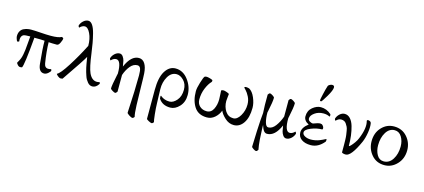

<svg xmlns="http://www.w3.org/2000/svg" viewBox="-66 -1284 4634 2098"><g transform="rotate(15 2251.0 -234.5)"><path d="M210.9 -347.7Q183.6 -28.3 164.1 0Q154.3 2.9 143.6 2.9Q127.9 2.9 113.8 -12.7Q99.6 -28.3 99.6 -36.1Q115.2 -61.5 125.5 -84.5Q135.7 -107.4 141.6 -139.2Q147.5 -170.9 149.9 -191.4Q152.3 -211.9 156.7 -264.2Q161.1 -316.4 164.1 -349.6Q105.5 -349.6 88.9 -342.8Q59.6 -329.1 59.6 -283.2Q59.6 -276.4 61.5 -268.6Q61.5 -264.6 53.2 -261.7Q44.9 -258.8 40 -258.8Q34.2 -266.6 27.8 -285.2Q21.5 -303.7 21.5 -315.4Q21.5 -349.6 35.6 -373Q49.8 -396.5 73.2 -406.7Q96.7 -417 116.2 -420.4Q135.7 -423.8 156.2 -423.8Q197.3 -423.8 262.7 -418.9Q328.1 -414.1 377.9 -414.1Q462.9 -414.1 499 -433.6Q513.7 -430.7 518.6 -419.9Q518.6 -407.2 502.9 -372.6Q487.3 -337.9 467.8 -337.9Q410.2 -337.9 374 -340.8Q376 -234.4 396.5 -108.4Q404.3 -58.6 444.3 -58.6Q468.8 -58.6 475.6 -63.5Q482.4 -58.6 482.4 -46.9Q482.4 -38.1 459.5 -17.6Q436.5 2.9 413.1 2.9Q352.5 2.9 343.8 -86.9Q326.2 -260.7 327.1 -344.7Q296.9 -347.7 210.9 -347.7Z M857.4 -345.7Q877.9 -188.5 904.3 -129.9Q937.5 -58.6 994.1 -58.6Q1012.7 -58.6 1022.5 -63.5Q1030.3 -60.5 1030.3 -50.8Q1030.3 -50.8 1030.3 -44.9Q1000 2.9 959 2.9Q943.4 2.9 929.7 -3.9Q916 -10.7 904.8 -24.4Q893.6 -38.1 884.3 -53.2Q875 -68.4 867.7 -91.3Q860.4 -114.3 854.5 -132.3Q848.6 -150.4 843.3 -176.8Q837.9 -203.1 835 -219.2Q832 -235.4 828.1 -260.7Q824.2 -286.1 822.3 -294.9Q802.7 -254.9 624 4.9Q614.3 7.8 603.5 7.8Q587.9 7.8 569.3 -7.8Q550.8 -23.4 550.8 -31.2Q585 -44.9 661.6 -165.5Q738.3 -286.1 802.7 -414.1Q802.7 -494.1 774.9 -552.2Q747.1 -610.4 711.9 -610.4Q695.3 -610.4 679.2 -600.6Q663.1 -590.8 656.2 -581.1Q652.3 -581.1 646.5 -590.8Q643.6 -596.7 643.6 -601.6Q653.3 -633.8 679.2 -656.7Q705.1 -679.7 734.4 -679.7Q760.7 -679.7 781.7 -648.9Q802.7 -618.2 817.4 -561Q832 -503.9 840.3 -456.5Q848.6 -409.2 857.4 -345.7Z M1407.2 177.7Q1421.9 -85.9 1421.9 -246.1Q1421.9 -302.7 1411.6 -325.7Q1401.4 -348.6 1377 -348.6Q1332 -348.6 1296.9 -305.7Q1261.7 -262.7 1241.2 -202.1V-132.8V-13.7Q1228.5 5.9 1217.8 5.9Q1209 5.9 1186 -7.8Q1163.1 -21.5 1163.1 -30.3Q1163.1 -64.5 1188.5 -183.6L1193.4 -206.1Q1193.4 -353.5 1135.7 -353.5Q1119.1 -353.5 1103 -343.8Q1086.9 -334 1080.1 -324.2Q1076.2 -324.2 1070.3 -334Q1067.4 -339.8 1067.4 -344.7Q1077.1 -377 1103 -399.9Q1128.9 -422.9 1158.2 -422.9Q1179.7 -422.9 1194.8 -401.4Q1210 -379.9 1215.3 -356.4Q1220.7 -333 1226.6 -293.9Q1285.2 -429.7 1373 -429.7Q1416 -429.7 1440.9 -390.6Q1465.8 -351.6 1470.7 -283.2Q1473.6 -241.2 1475.1 -129.4Q1476.6 -17.6 1480 76.2Q1483.4 169.9 1493.2 204.1Q1482.4 221.7 1468.8 221.7Q1460 221.7 1433.1 205.1Q1406.2 188.5 1407.2 177.7Z M1991.2 -175.8Q1991.2 -95.7 1943.8 -44.9Q1896.5 5.9 1840.8 5.9Q1751 5.9 1709 -60.5Q1707 -67.4 1707 -83Q1707 -93.8 1711.9 -93.8Q1712.9 -93.8 1724.6 -84Q1736.3 -74.2 1760.7 -64.9Q1785.2 -55.7 1816.4 -55.7Q1858.4 -55.7 1897.5 -100.6Q1936.5 -145.5 1936.5 -220.7Q1936.5 -285.2 1897.5 -325.2Q1858.4 -365.2 1817.4 -365.2Q1755.9 -365.2 1719.7 -302.2Q1683.6 -239.3 1685.5 -160.2Q1685.5 -141.6 1687.5 -86.9Q1689.5 -32.2 1690.4 0Q1691.4 50.8 1698.7 120.6Q1706.1 190.4 1711.9 206.1Q1700.2 222.7 1687.5 222.7Q1680.7 222.7 1654.8 210Q1628.9 197.3 1628.9 187.5V-137.7Q1628.9 -278.3 1673.8 -350.6Q1718.8 -422.9 1790 -422.9Q1875 -422.9 1933.1 -345.7Q1991.2 -268.6 1991.2 -175.8Z M2537.1 -59.6Q2581.1 -59.6 2615.2 -117.7Q2649.4 -175.8 2649.4 -244.1Q2649.4 -292 2628.9 -332Q2608.4 -372.1 2587.9 -393.1Q2567.4 -414.1 2567.4 -415Q2567.4 -423.8 2581.1 -425.8Q2595.7 -426.8 2621.1 -419.9Q2660.2 -398.4 2686 -337.9Q2711.9 -277.3 2711.9 -224.6Q2711.9 -114.3 2669.4 -51.8Q2627 10.7 2560.5 10.7Q2504.9 10.7 2460 -30.8Q2415 -72.3 2400.4 -109.4Q2381.8 -60.5 2343.3 -27.3Q2304.7 5.9 2255.9 5.9Q2158.2 5.9 2112.3 -64Q2066.4 -133.8 2066.4 -240.2Q2066.4 -275.4 2086.4 -340.3Q2106.4 -405.3 2117.2 -417Q2125 -422.9 2142.6 -422.9Q2152.3 -422.9 2181.6 -415Q2210.9 -407.2 2210.9 -398.4Q2210.9 -385.7 2207 -381.8Q2175.8 -350.6 2150.9 -291Q2126 -231.4 2126 -164.1Q2126 -116.2 2157.2 -87.4Q2188.5 -58.6 2235.4 -58.6Q2286.1 -58.6 2311 -107.9Q2335.9 -157.2 2335.9 -218.8Q2335.9 -239.3 2333.5 -276.9Q2331.1 -314.5 2331.1 -317.4Q2335.9 -327.1 2358.4 -327.1Q2368.2 -327.1 2392.6 -318.8Q2417 -310.5 2422.9 -303.7Q2422.9 -294.9 2418.9 -266.6Q2415 -238.3 2415 -222.7Q2415 -157.2 2447.3 -108.4Q2479.5 -59.6 2537.1 -59.6Z M2937.5 8.8Q2930.7 8.8 2924.8 7.3Q2918.9 5.9 2913.6 2Q2908.2 -2 2904.8 -4.9Q2901.4 -7.8 2897 -15.1Q2892.6 -22.5 2890.1 -25.9Q2887.7 -29.3 2884.3 -38.6Q2880.9 -47.9 2879.9 -50.3Q2878.9 -52.7 2875 -63Q2871.1 -73.2 2871.1 -74.2Q2871.1 -73.2 2872.6 -22.5Q2874 28.3 2878.4 89.8Q2882.8 151.4 2892.6 202.1Q2880.9 221.7 2869.1 221.7Q2860.4 221.7 2838.9 208Q2817.4 194.3 2817.4 185.5Q2817.4 154.3 2823.7 9.8Q2830.1 -134.8 2837.9 -199.2Q2837.9 -210.9 2835.9 -245.6Q2834 -280.3 2834 -291V-407.2Q2845.7 -426.8 2857.4 -426.8Q2866.2 -426.8 2887.7 -413.1Q2909.2 -399.4 2909.2 -390.6Q2909.2 -345.7 2886.7 -240.2L2881.8 -217.8Q2881.8 -153.3 2894.5 -107.9Q2907.2 -62.5 2931.6 -62.5Q2976.6 -62.5 3012.2 -110.4Q3047.9 -158.2 3070.3 -221.7V-291V-407.2Q3082 -426.8 3093.8 -426.8Q3102.5 -426.8 3124 -413.1Q3145.5 -399.4 3145.5 -390.6Q3145.5 -345.7 3123 -240.2L3118.2 -217.8Q3116.2 -65.4 3174.8 -65.4Q3191.4 -65.4 3207.5 -75.2Q3223.6 -85 3230.5 -94.7Q3234.4 -94.7 3240.2 -85Q3243.2 -79.1 3243.2 -74.2Q3233.4 -42 3207.5 -19Q3181.6 3.9 3152.3 3.9Q3130.9 3.9 3115.7 -17.6Q3100.6 -39.1 3095.2 -62.5Q3089.8 -85.9 3084 -125Q3026.4 8.8 2937.5 8.8Z M3488.3 -692.4Q3513.7 -692.4 3513.7 -669.9Q3513.7 -637.7 3470.2 -564Q3426.8 -490.2 3417 -486.3H3414.1Q3411.1 -486.3 3406.7 -489.3Q3402.3 -492.2 3402.3 -495.1Q3402.3 -504.9 3416.5 -567.9Q3430.7 -630.9 3443.4 -668Q3446.3 -675.8 3460.9 -684.1Q3475.6 -692.4 3488.3 -692.4ZM3319.3 -110.4Q3319.3 -85.9 3347.7 -70.3Q3376 -54.7 3415 -54.7Q3439.5 -54.7 3464.4 -59.6Q3489.3 -64.5 3508.3 -71.8Q3527.3 -79.1 3542.5 -86.4Q3557.6 -93.8 3566.9 -98.6Q3576.2 -103.5 3577.1 -103.5Q3583 -103.5 3583 -96.7Q3583 -84 3580.1 -75.2Q3514.6 4.9 3429.7 4.9Q3364.3 4.9 3324.7 -23.4Q3285.2 -51.8 3285.2 -101.6Q3285.2 -157.2 3351.6 -207Q3293.9 -236.3 3293.9 -285.2Q3293.9 -349.6 3339.8 -387.2Q3385.7 -424.8 3432.6 -424.8Q3498 -424.8 3550.8 -377.9Q3553.7 -373 3553.7 -367.2Q3553.7 -354.5 3548.8 -349.6Q3519.5 -366.2 3477.5 -366.2Q3419.9 -366.2 3378.4 -335.9Q3336.9 -305.7 3336.9 -273.4Q3336.9 -252.9 3356.4 -241.2Q3376 -229.5 3392.6 -229.5Q3447.3 -251 3471.7 -251Q3479.5 -251 3491.2 -247.1Q3514.6 -227.5 3514.6 -207Q3514.6 -193.4 3506.8 -193.4Q3446.3 -193.4 3382.8 -167.5Q3319.3 -141.6 3319.3 -110.4Z M3835.9 -95.7Q3838.9 -93.8 3839.8 -93.8Q3843.8 -93.8 3858.9 -109.4Q3874 -125 3893.6 -152.3Q3913.1 -179.7 3922.9 -205.1Q3976.6 -334 3954.1 -410.2Q3953.1 -413.1 3957 -417.5Q3960.9 -421.9 3963.9 -421.9Q3977.5 -421.9 3989.3 -415.5Q4001 -409.2 4002.9 -396.5Q4010.7 -354.5 4000.5 -290Q3990.2 -225.6 3969.7 -178.7Q3887.7 4.9 3827.1 4.9Q3795.9 4.9 3782.2 -6.8Q3782.2 -16.6 3782.2 -36.1Q3782.2 -74.2 3782.2 -93.8Q3782.2 -113.3 3781.2 -148.4Q3780.3 -183.6 3777.3 -203.1Q3774.4 -222.7 3770 -250Q3765.6 -277.3 3757.8 -292.5Q3750 -307.6 3739.7 -323.2Q3729.5 -338.9 3714.4 -345.7Q3699.2 -352.5 3680.7 -352.5Q3664.1 -352.5 3647.9 -342.8Q3631.8 -333 3625 -323.2Q3621.1 -323.2 3615.2 -333Q3612.3 -338.9 3612.3 -343.8Q3622.1 -376 3647.9 -398.9Q3673.8 -421.9 3703.1 -421.9Q3740.2 -421.9 3767.1 -392.1Q3793.9 -362.3 3808.1 -313Q3822.3 -263.7 3829.1 -209.5Q3835.9 -155.3 3835.9 -95.7Z M4384.8 -234.4Q4384.8 -296.9 4356 -343.8Q4327.1 -390.6 4277.3 -390.6Q4215.8 -390.6 4179.2 -330.6Q4142.6 -270.5 4142.6 -186.5Q4142.6 -123 4169.4 -76.7Q4196.3 -30.3 4246.1 -30.3Q4309.6 -30.3 4347.2 -90.3Q4384.8 -150.4 4384.8 -234.4ZM4260.7 -428.7Q4351.6 -428.7 4408.2 -364.3Q4464.8 -299.8 4464.8 -212.9Q4464.8 -119.1 4405.3 -55.7Q4345.7 7.8 4263.7 7.8Q4172.9 7.8 4117.7 -57.1Q4062.5 -122.1 4062.5 -210Q4062.5 -305.7 4120.6 -367.2Q4178.7 -428.7 4260.7 -428.7Z"/></g></svg>

Font: Crimson Text
Style: Roman
Weight: 400
Version: Version 0.13